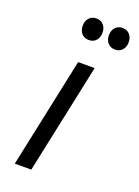

<svg xmlns="http://www.w3.org/2000/svg" viewBox="-136 -761 592 820"><g transform="rotate(20 160.0 -351.0)"><path d="M111 -653Q111 -674 123 -688Q135 -702 156 -702Q177 -702 189 -688Q201 -674 201 -653Q201 -632 189 -618Q177 -604 156 -604Q135 -604 123 -618Q111 -632 111 -653ZM230 -653Q230 -674 242 -688Q254 -702 275 -702Q296 -702 308 -688Q320 -674 320 -653Q320 -632 308 -618Q296 -604 275 -604Q254 -604 242 -618Q230 -632 230 -653ZM146 -500H221L115 0H40Z"/></g></svg>

Font: PT Sans
Style: Italic
Weight: 400
Italic angle: -12°
Designer: A.Korolkova, O.Umpeleva, V.Yefimov
Foundry: ParaType Ltd
Version: Version 2.003W OFL